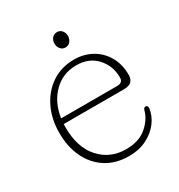

<svg xmlns="http://www.w3.org/2000/svg" viewBox="-146 -689 747 800"><g transform="rotate(-30 227.0 -289.0)"><path d="M412.5 -283.5Q412.5 -241.5 366 -241.5H75.5Q75 -234 75 -226Q75 -129 123.8 -74.8Q172.5 -20.5 249 -20.5Q311.5 -20.5 348.2 -52.2Q385 -84 395 -122Q398 -134.5 407 -134.5Q418.5 -134.5 417 -120Q413 -87 390.8 -57Q368.5 -27 331.2 -8.2Q294 10.5 245.5 10.5Q182 10.5 136 -19Q90 -48.5 65.5 -100Q41 -151.5 41 -218.5Q41 -285 67 -338.2Q93 -391.5 139.2 -422.2Q185.5 -453 246.5 -453Q293 -453 330.8 -432Q368.5 -411 390.5 -373Q412.5 -335 412.5 -283.5ZM242.5 -427.5Q177.5 -427.5 133 -383.2Q88.5 -339 78 -267.5H347.5Q375.5 -267.5 375.5 -292.5Q375.5 -348.5 339.5 -388Q303.5 -427.5 242.5 -427.5ZM242 -514Q227.5 -514 218.5 -525Q209.5 -536 209.5 -551Q209.5 -566 218.5 -576.8Q227.5 -587.5 242 -587.5Q256.5 -587.5 265.5 -576.8Q274.5 -566 274.5 -551Q274.5 -536 265.5 -525Q256.5 -514 242 -514Z"/></g></svg>

Font: Fraunces 72pt SuperSoft Thin
Style: Regular
Weight: 100
Version: Version 1.000;[b76b70a41]